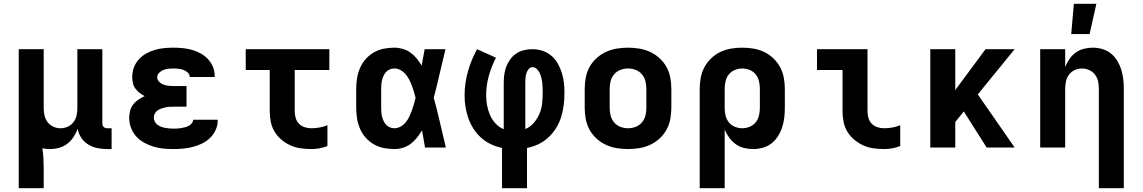

<svg xmlns="http://www.w3.org/2000/svg" viewBox="-20 -780 6040 1015"><path d="M79 215V-520H211V-210Q211 -190 215 -170.5Q219 -151 231 -135Q243 -119 261.5 -110.5Q280 -102 300 -102Q320 -102 338.5 -110.5Q357 -119 369 -135Q381 -151 385 -170.5Q389 -190 389 -210V-520H521V-129Q521 -123 522.5 -118Q524 -113 528 -109Q532 -105 537 -103.5Q542 -102 547 -102H570V8H547Q521 8 495.5 3Q470 -2 447.5 -15.5Q425 -29 410 -51Q395 -73 391 -99Q382 -76 368.5 -55.5Q355 -35 335.5 -20Q316 -5 292 1.5Q268 8 243 8Q233 8 223.5 7Q214 6 204 4Q208 30 209.5 56Q211 82 211 108V215Z M897 8Q870 8 843.5 5.5Q817 3 791 -5Q765 -13 741.5 -26Q718 -39 700 -59Q682 -79 672.5 -104.5Q663 -130 663 -157Q663 -176 668 -194.5Q673 -213 684.5 -228Q696 -243 712 -253.5Q728 -264 745 -272Q731 -279 718 -289Q705 -299 695.5 -312Q686 -325 682.5 -341Q679 -357 679 -373Q679 -398 687.5 -422Q696 -446 713 -465Q730 -484 752 -496.5Q774 -509 798 -516Q822 -523 847 -525.5Q872 -528 897 -528Q922 -528 946.5 -525.5Q971 -523 994.5 -516.5Q1018 -510 1040 -498Q1062 -486 1079 -468Q1096 -450 1105.5 -427Q1115 -404 1115 -379V-373H983V-374Q983 -387 972.5 -396.5Q962 -406 949.5 -410.5Q937 -415 923.5 -416.5Q910 -418 897 -418Q883 -418 869.5 -416.5Q856 -415 843.5 -410Q831 -405 821 -395Q811 -385 811 -372Q811 -358 821.5 -347.5Q832 -337 845 -332.5Q858 -328 872 -326.5Q886 -325 900 -325H966V-216H900Q889 -216 877.5 -215.5Q866 -215 855 -212.5Q844 -210 833.5 -206.5Q823 -203 813.5 -196.5Q804 -190 798.5 -180Q793 -170 793 -159Q793 -148 798 -138Q803 -128 812 -121Q821 -114 831.5 -110Q842 -106 853 -104Q864 -102 875 -101Q886 -100 897 -100Q907 -100 917.5 -100.5Q928 -101 938.5 -103Q949 -105 959 -107.5Q969 -110 978 -115Q987 -120 994 -128.5Q1001 -137 1001 -147H1131V-143Q1131 -117 1120 -93Q1109 -69 1090.5 -51Q1072 -33 1048.5 -21.5Q1025 -10 1000 -3.5Q975 3 949 5.5Q923 8 897 8Z M1626 8Q1597 8 1569 4Q1541 0 1515.5 -11.5Q1490 -23 1468 -41.5Q1446 -60 1431.5 -84Q1417 -108 1411.5 -136Q1406 -164 1406 -192V-410H1279V-520H1721V-410H1538V-192Q1538 -174 1543 -156.5Q1548 -139 1560.5 -126Q1573 -113 1590.5 -107.5Q1608 -102 1626 -102Q1648 -102 1669.5 -106Q1691 -110 1711 -118V-8Q1691 0 1669.5 4Q1648 8 1626 8Z M2065 8Q2036 8 2008.5 2.5Q1981 -3 1956.5 -17Q1932 -31 1913 -52.5Q1894 -74 1883 -100Q1872 -126 1867.5 -154Q1863 -182 1863 -210V-310Q1863 -338 1867.5 -366Q1872 -394 1883 -420Q1894 -446 1913 -467.5Q1932 -489 1956.5 -503Q1981 -517 2008.5 -522.5Q2036 -528 2065 -528Q2087 -528 2109.5 -521.5Q2132 -515 2150.5 -501.5Q2169 -488 2183.5 -470Q2198 -452 2209 -433Q2213 -455 2217 -476.5Q2221 -498 2225 -520H2335Q2319 -456 2304.5 -391.5Q2290 -327 2273 -263Q2291 -198 2306 -132Q2321 -66 2337 0H2227Q2223 -23 2219 -45.5Q2215 -68 2211 -91Q2199 -71 2184.5 -52.5Q2170 -34 2151.5 -20Q2133 -6 2110.5 1Q2088 8 2065 8ZM2065 -102Q2082 -102 2098 -111Q2114 -120 2125 -133.5Q2136 -147 2143.5 -163Q2151 -179 2157 -195.5Q2163 -212 2168 -229Q2173 -246 2177 -263Q2173 -279 2168 -295.5Q2163 -312 2157 -328Q2151 -344 2143 -359.5Q2135 -375 2124 -388Q2113 -401 2097.5 -409.5Q2082 -418 2065 -418Q2053 -418 2041.5 -413.5Q2030 -409 2021.5 -400Q2013 -391 2008 -380Q2003 -369 2000 -357.5Q1997 -346 1996 -334Q1995 -322 1995 -310V-210Q1995 -198 1996 -186Q1997 -174 2000 -162.5Q2003 -151 2008 -140Q2013 -129 2021.5 -120Q2030 -111 2041.5 -106.5Q2053 -102 2065 -102Z M2634 215V2Q2604 -4 2575.5 -17.5Q2547 -31 2524 -51.5Q2501 -72 2484 -98Q2467 -124 2456.5 -153.5Q2446 -183 2441 -213.5Q2436 -244 2436 -275Q2436 -339 2453.5 -401.5Q2471 -464 2502 -520L2602 -475Q2578 -429 2564 -378.5Q2550 -328 2550 -276Q2550 -249 2555 -222.5Q2560 -196 2570.5 -172Q2581 -148 2599.5 -127.5Q2618 -107 2643 -97V-343Q2643 -365 2646 -387Q2649 -409 2657 -429.5Q2665 -450 2678.5 -468Q2692 -486 2710.5 -498Q2729 -510 2751 -515Q2773 -520 2795 -520Q2822 -520 2848 -511.5Q2874 -503 2894.5 -485.5Q2915 -468 2928.5 -444.5Q2942 -421 2950 -395Q2958 -369 2961 -342.5Q2964 -316 2964 -289Q2964 -257 2960 -224.5Q2956 -192 2946.5 -161.5Q2937 -131 2920 -103.5Q2903 -76 2879.5 -54Q2856 -32 2827 -18Q2798 -4 2766 2V215ZM2757 -98Q2783 -108 2802 -130.5Q2821 -153 2832 -179Q2843 -205 2846 -233.5Q2849 -262 2849 -290Q2849 -303 2848.5 -316.5Q2848 -330 2846.5 -343Q2845 -356 2842 -368.5Q2839 -381 2833.5 -393Q2828 -405 2818 -415Q2808 -425 2795 -425Q2783 -425 2774.5 -414.5Q2766 -404 2762.5 -392Q2759 -380 2758 -368Q2757 -356 2757 -343Z M3300 8Q3270 8 3240 3Q3210 -2 3183 -14.5Q3156 -27 3133.5 -47.5Q3111 -68 3096.5 -94.5Q3082 -121 3076.5 -150.5Q3071 -180 3071 -210V-310Q3071 -340 3076.5 -369.5Q3082 -399 3096.5 -425.5Q3111 -452 3133.5 -472.5Q3156 -493 3183 -505.5Q3210 -518 3240 -523Q3270 -528 3300 -528Q3330 -528 3360 -523Q3390 -518 3417 -505.5Q3444 -493 3466.5 -472.5Q3489 -452 3503.5 -425.5Q3518 -399 3523.5 -369.5Q3529 -340 3529 -310V-210Q3529 -180 3523.5 -150.5Q3518 -121 3503.5 -94.5Q3489 -68 3466.5 -47.5Q3444 -27 3417 -14.5Q3390 -2 3360 3Q3330 8 3300 8ZM3300 -102Q3321 -102 3340.5 -109.5Q3360 -117 3373.5 -133Q3387 -149 3392 -169Q3397 -189 3397 -210V-310Q3397 -331 3392 -351Q3387 -371 3373.5 -387Q3360 -403 3340.5 -410.5Q3321 -418 3300 -418Q3279 -418 3259.5 -410.5Q3240 -403 3226.5 -387Q3213 -371 3208 -351Q3203 -331 3203 -310V-210Q3203 -189 3208 -169Q3213 -149 3226.5 -133Q3240 -117 3259.5 -109.5Q3279 -102 3300 -102Z M3679 215V-310Q3679 -340 3684.5 -369.5Q3690 -399 3704 -425Q3718 -451 3740 -472Q3762 -493 3788.5 -505.5Q3815 -518 3844.5 -523Q3874 -528 3904 -528Q3934 -528 3963.5 -523Q3993 -518 4019.5 -505.5Q4046 -493 4068 -472Q4090 -451 4104 -425Q4118 -399 4123.5 -369.5Q4129 -340 4129 -310V-210Q4129 -184 4126 -158Q4123 -132 4115 -107.5Q4107 -83 4093 -60.5Q4079 -38 4058.5 -22Q4038 -6 4012.5 1Q3987 8 3961 8Q3936 8 3912 2Q3888 -4 3868.5 -18.5Q3849 -33 3834.5 -53Q3820 -73 3811 -95V215ZM3904 -102Q3924 -102 3943.5 -110Q3963 -118 3975.5 -134Q3988 -150 3992.5 -170Q3997 -190 3997 -210V-310Q3997 -330 3992.5 -350Q3988 -370 3975.5 -386Q3963 -402 3943.5 -410Q3924 -418 3904 -418Q3884 -418 3864.5 -410Q3845 -402 3832.5 -386Q3820 -370 3815.5 -350Q3811 -330 3811 -310V-210Q3811 -190 3815.5 -170Q3820 -150 3832.5 -134Q3845 -118 3864.5 -110Q3884 -102 3904 -102Z M4654 8Q4626 8 4597.5 4Q4569 0 4543.5 -11.5Q4518 -23 4496 -41.5Q4474 -60 4459.5 -84Q4445 -108 4439.5 -136Q4434 -164 4434 -192V-410H4299V-520H4566V-192Q4566 -174 4571 -156.5Q4576 -139 4588.5 -126Q4601 -113 4618.5 -107.5Q4636 -102 4654 -102Q4676 -102 4697.5 -106Q4719 -110 4739 -118V-8Q4719 0 4697.5 4Q4676 8 4654 8Z M4898 0V-520H5030V-304L5190 -520H5344L5149 -281L5344 0H5196L5075 -191L5030 -135V0Z M5789 215V-310Q5789 -330 5785 -349.5Q5781 -369 5769 -385Q5757 -401 5738.5 -409.5Q5720 -418 5700 -418Q5680 -418 5661.5 -409.5Q5643 -401 5631 -385Q5619 -369 5615 -349.5Q5611 -330 5611 -310V0H5479V-520H5611V-426Q5620 -448 5633.5 -468Q5647 -488 5666.5 -502Q5686 -516 5709.5 -522Q5733 -528 5757 -528Q5783 -528 5808 -520.5Q5833 -513 5853 -497Q5873 -481 5886.5 -458.5Q5900 -436 5907.5 -411.5Q5915 -387 5918 -361.5Q5921 -336 5921 -310V215ZM5643 -600 5657 -760H5776L5740 -600Z"/></svg>

Font: Iosevka Extrabold Extended
Style: Regular
Weight: 800
Width: 7
Monospace: yes
Designer: Belleve Invis
Foundry: Belleve Invis
Version: Version 32.5.0; ttfautohint (v1.8.4)